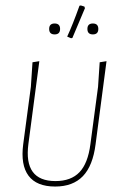

<svg xmlns="http://www.w3.org/2000/svg" viewBox="-20 -680 455 703"><path d="M240 -540 226 -546Q246 -589 271 -659L276 -660L289 -656L291 -650L245 -541ZM200 -574Q200 -554 180 -554Q160 -554 160 -574Q160 -594 180 -594Q200 -594 200 -574ZM340 -574Q340 -554 320 -554Q300 -554 300 -574Q300 -594 320 -594Q340 -594 340 -574ZM182 3Q114 3 84.5 -36.5Q55 -76 65 -152L93 -362L99 -452L124 -456L84 -153Q66 -17 183 -17Q240 -17 271 -49.5Q302 -82 311 -152L339 -362L345 -452L370 -456L330 -152Q320 -73 283.5 -35Q247 3 182 3Z"/></svg>

Font: Alegreya Sans Thin
Style: Italic
Weight: 100
Italic angle: -7°
Designer: Juan Pablo del Peral
Foundry: Huerta Tipografica
Version: Version 2.007